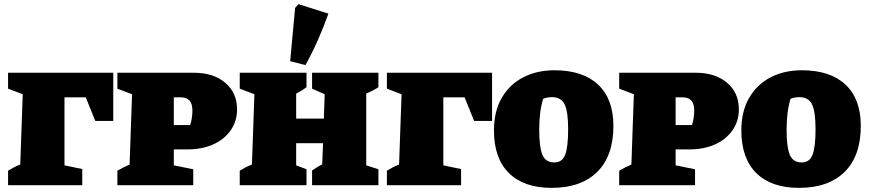

<svg xmlns="http://www.w3.org/2000/svg" viewBox="-20 -896 4204 929"><path d="M19 0V-70Q32 -78 45 -85Q58 -92 78 -100L90 -440L19 -467V-544H528V-311H441L395 -425H292V-96L378 -78V0Z M918 -544Q1013 -544 1070 -495.5Q1127 -447 1127 -367Q1127 -310 1096.5 -266Q1066 -222 1012 -197.5Q958 -173 885 -173H821V-96L915 -77V0H548V-70Q562 -78 575.5 -85Q589 -92 607 -100L619 -440L548 -467V-544ZM856 -425H821V-291H900Q905 -305 908 -324Q911 -343 911 -360Q911 -395 896.5 -410Q882 -425 856 -425Z M1140 0V-70Q1153 -78 1166 -85Q1179 -92 1199 -100L1211 -440L1140 -467V-544H1463V-474Q1454 -468 1449 -464.5Q1444 -461 1437 -456.5Q1430 -452 1413 -443V-322H1547L1551 -440L1490 -467V-544H1811V-474Q1783 -456 1752 -443V-96L1811 -77V0H1490V-71Q1504 -80 1513.5 -86.5Q1523 -93 1539 -100L1543 -203H1413V-96L1463 -77V0ZM1458 -581 1384 -600 1408 -858 1424 -876 1569 -830Q1546 -765 1518.5 -703Q1491 -641 1458 -581Z M1852 0V-70Q1865 -78 1878 -85Q1891 -92 1911 -100L1923 -440L1852 -467V-544H2361V-311H2274L2228 -425H2125V-96L2211 -78V0Z M2649 13Q2515 13 2442.5 -58.5Q2370 -130 2370 -265Q2370 -357 2407.5 -422Q2445 -487 2511 -521.5Q2577 -556 2663 -556Q2800 -556 2874 -486.5Q2948 -417 2948 -287Q2948 -142 2870 -64.5Q2792 13 2649 13ZM2662 -110Q2700 -110 2714.5 -147Q2729 -184 2729 -271Q2729 -356 2712 -391Q2695 -426 2651 -426Q2629 -426 2608 -418Q2598 -385 2593.5 -348Q2589 -311 2589 -269Q2589 -184 2604.5 -147Q2620 -110 2662 -110Z M3346 -544Q3441 -544 3498 -495.5Q3555 -447 3555 -367Q3555 -310 3524.5 -266Q3494 -222 3440 -197.5Q3386 -173 3313 -173H3249V-96L3343 -77V0H2976V-70Q2990 -78 3003.5 -85Q3017 -92 3035 -100L3047 -440L2976 -467V-544ZM3284 -425H3249V-291H3328Q3333 -305 3336 -324Q3339 -343 3339 -360Q3339 -395 3324.5 -410Q3310 -425 3284 -425Z M3846 13Q3712 13 3639.5 -58.5Q3567 -130 3567 -265Q3567 -357 3604.5 -422Q3642 -487 3708 -521.5Q3774 -556 3860 -556Q3997 -556 4071 -486.5Q4145 -417 4145 -287Q4145 -142 4067 -64.5Q3989 13 3846 13ZM3859 -110Q3897 -110 3911.5 -147Q3926 -184 3926 -271Q3926 -356 3909 -391Q3892 -426 3848 -426Q3826 -426 3805 -418Q3795 -385 3790.5 -348Q3786 -311 3786 -269Q3786 -184 3801.5 -147Q3817 -110 3859 -110Z"/></svg>

Font: Piazzolla SC Black
Style: Regular
Weight: 900
Designer: Juan Pablo del Peral
Foundry: Huerta Tipografica
Version: Version 1.330